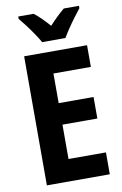

<svg xmlns="http://www.w3.org/2000/svg" viewBox="-101 -989 665 1046"><g transform="rotate(-10 232.0 -466.5)"><path d="M419 0H71V-714H419V-594H212V-430H405V-311H212V-121H419ZM181 -773Q170 -793 151.5 -820.5Q133 -848 113 -874.5Q93 -901 77 -920V-933H162Q182 -918 202.5 -897.5Q223 -877 245 -852Q290 -901 329 -933H413V-920Q398 -901 378.5 -875Q359 -849 340.5 -821.5Q322 -794 310 -773Z"/></g></svg>

Font: Noto Sans Lao Condensed
Style: Bold
Weight: 700
Width: 3
Designer: Monotype Design Team
Foundry: Monotype Imaging Inc.
Version: Version 2.003; ttfautohint (v1.8.4.7-5d5b)